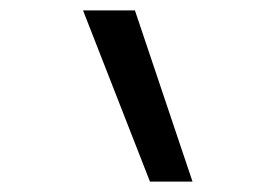

<svg xmlns="http://www.w3.org/2000/svg" viewBox="-20 -792 540 370"><path d="M269 -442 140 -772H240L351 -442Z"/></svg>

Font: Iosevka Etoile
Style: Regular
Weight: 400
Designer: Belleve Invis
Foundry: Belleve Invis
Version: Version 33.2.4